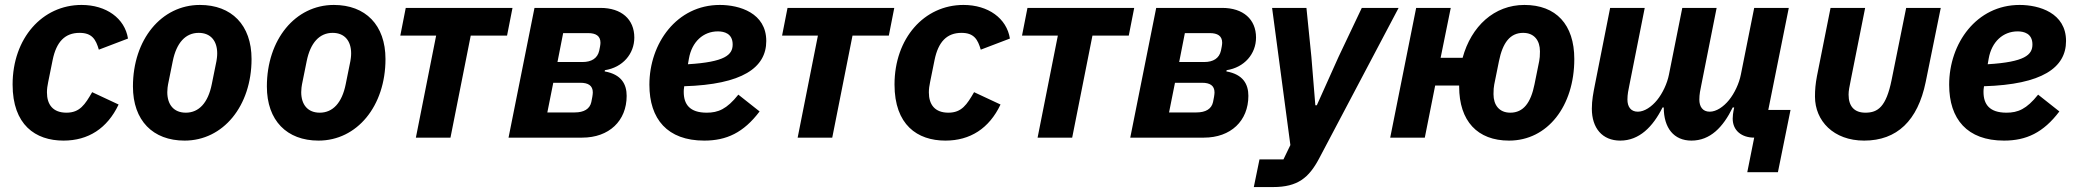

<svg xmlns="http://www.w3.org/2000/svg" viewBox="-20 -557 8392 777"><path d="M237 12C337 12 414 -37 460 -134L353 -184C324 -134 303 -101 249 -101C194 -101 170 -134 170 -183C170 -197 172 -211 175 -225L193 -314C208 -388 243 -424 302 -424C353 -424 368 -397 380 -356L498 -401C485 -483 410 -537 310 -537C151 -537 31 -402 31 -215C31 -52 123 12 237 12Z M727 12C883 12 998 -128 998 -318C998 -456 917 -537 789 -537C633 -537 518 -397 518 -207C518 -69 599 12 727 12ZM732 -101C683 -101 657 -134 657 -184C657 -197 659 -209 660 -215L679 -309C694 -384 731 -424 784 -424C833 -424 859 -391 859 -341C859 -328 857 -316 856 -310L837 -216C822 -141 785 -101 732 -101Z M1269 12C1425 12 1540 -128 1540 -318C1540 -456 1459 -537 1331 -537C1175 -537 1060 -397 1060 -207C1060 -69 1141 12 1269 12ZM1274 -101C1225 -101 1199 -134 1199 -184C1199 -197 1201 -209 1202 -215L1221 -309C1236 -384 1273 -424 1326 -424C1375 -424 1401 -391 1401 -341C1401 -328 1399 -316 1398 -310L1379 -216C1364 -141 1327 -101 1274 -101Z M1663 0H1803L1885 -413H2032L2054 -525H1622L1600 -413H1745Z M2038 0H2336C2445 0 2516 -68 2516 -169C2516 -216 2495 -256 2427 -268L2428 -273C2500 -284 2547 -339 2547 -405C2547 -479 2495 -525 2410 -525H2143ZM2236 -306 2259 -423H2360C2391 -423 2410 -412 2410 -384C2410 -376 2407 -361 2405 -352C2398 -321 2374 -306 2337 -306ZM2195 -102 2219 -222H2329C2360 -222 2379 -211 2379 -183C2379 -175 2376 -157 2373 -144C2367 -116 2343 -102 2306 -102Z M2830 12C2920 12 2989 -20 3054 -106L2968 -174C2921 -115 2886 -101 2840 -101C2771 -101 2747 -135 2747 -185C2747 -190 2747 -196 2749 -208C2984 -215 3081 -283 3081 -391C3081 -505 2972 -537 2893 -537C2719 -537 2608 -382 2608 -214C2608 -75 2681 12 2830 12ZM2885 -430C2910 -430 2945 -422 2945 -377C2945 -335 2914 -306 2764 -297L2768 -320C2780 -388 2826 -430 2885 -430Z M3208 0H3348L3430 -413H3577L3599 -525H3167L3145 -413H3290Z M3806 12C3906 12 3983 -37 4029 -134L3922 -184C3893 -134 3872 -101 3818 -101C3763 -101 3739 -134 3739 -183C3739 -197 3741 -211 3744 -225L3762 -314C3777 -388 3812 -424 3871 -424C3922 -424 3937 -397 3949 -356L4067 -401C4054 -483 3979 -537 3879 -537C3720 -537 3600 -402 3600 -215C3600 -52 3692 12 3806 12Z M4179 0H4319L4401 -413H4548L4570 -525H4138L4116 -413H4261Z M4554 0H4852C4961 0 5032 -68 5032 -169C5032 -216 5011 -256 4943 -268L4944 -273C5016 -284 5063 -339 5063 -405C5063 -479 5011 -525 4926 -525H4659ZM4752 -306 4775 -423H4876C4907 -423 4926 -412 4926 -384C4926 -376 4923 -361 4921 -352C4914 -321 4890 -306 4853 -306ZM4711 -102 4735 -222H4845C4876 -222 4895 -211 4895 -183C4895 -175 4892 -157 4889 -144C4883 -116 4859 -102 4822 -102Z M5397 -327 5309 -131H5303L5287 -327L5267 -525H5128L5202 30L5174 88H5077L5054 200H5132C5232 200 5277 162 5318 85L5640 -525H5491Z M6087 12C6243 12 6351 -128 6351 -318C6351 -458 6277 -537 6149 -537C6027 -537 5934 -451 5899 -323H5810L5851 -525H5711L5606 0H5746L5788 -211H5885V-207C5885 -67 5959 12 6087 12ZM6092 -101C6047 -101 6024 -132 6024 -176C6024 -193 6025 -205 6027 -215L6046 -309C6061 -384 6091 -424 6144 -424C6189 -424 6212 -393 6212 -349C6212 -332 6211 -320 6209 -310L6190 -216C6175 -141 6145 -101 6092 -101Z M7051 140H7175L7226 -112H7136L7219 -525H7079L7025 -255C7018 -219 6999 -179 6977 -152C6955 -125 6926 -105 6899 -105C6870 -105 6857 -126 6857 -154C6857 -175 6861 -194 6865 -213L6927 -525H6788L6734 -255C6727 -219 6708 -179 6686 -152C6664 -125 6635 -105 6608 -105C6579 -105 6566 -126 6566 -154C6566 -175 6570 -194 6574 -213L6636 -525H6496L6434 -212C6428 -181 6422 -152 6422 -117C6422 -39 6464 12 6537 12C6614 12 6669 -44 6708 -122H6713C6713 -39 6754 12 6825 12C6901 12 6953 -42 6992 -122H6998L6995 -107C6994 -102 6992 -88 6992 -77C6992 -28 7029 0 7079 0Z M7528 -525H7388L7333 -249C7327 -217 7325 -194 7325 -166C7325 -68 7400 12 7524 12C7657 12 7741 -69 7773 -225L7834 -525H7694L7635 -233C7613 -125 7580 -101 7529 -101C7485 -101 7461 -126 7461 -174C7461 -190 7464 -204 7471 -239Z M8090 12C8180 12 8249 -20 8314 -106L8228 -174C8181 -115 8146 -101 8100 -101C8031 -101 8007 -135 8007 -185C8007 -190 8007 -196 8009 -208C8244 -215 8341 -283 8341 -391C8341 -505 8232 -537 8153 -537C7979 -537 7868 -382 7868 -214C7868 -75 7941 12 8090 12ZM8145 -430C8170 -430 8205 -422 8205 -377C8205 -335 8174 -306 8024 -297L8028 -320C8040 -388 8086 -430 8145 -430Z"/></svg>

Font: Braiins Sans
Style: Bold Italic
Weight: 700
Italic angle: -11.31°
Designer: Mike Abbink, Paul van der Laan, Pieter van Rosmalen, Jiri Chlebus, Lubos Buracinsky
Foundry: Bold Monday, Sudetype
Version: Version 1.000;hotconv 1.0.109;makeotfexe 2.5.65596